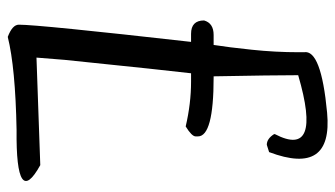

<svg xmlns="http://www.w3.org/2000/svg" viewBox="-203 -661 856 490"><g transform="rotate(90 225.0 -416.0)"><path d="M69.3 -533.2H94.7Q100.6 -570.3 106.9 -630.4Q113.3 -690.4 113.3 -751V-763.7Q105.5 -807.6 267.6 -822.8Q429.7 -837.9 368.2 -674.8L349.6 -668.9Q334 -668.9 322.3 -687.5V-689.5Q385.7 -811.5 171.9 -749Q171.9 -685.5 174.8 -533.2H177.7Q328.1 -533.2 328.1 -493.2V-487.3Q328.1 -477.5 302.7 -461.9Q244.1 -475.6 188.5 -475.6H167Q160.2 -419.9 132.8 -153.3L127 -81.1L401.4 -90.8Q514.6 -28.3 311.5 -30.3Q152.3 -27.3 74.2 -7.8Q43 -19.5 43 -36.1Q43 -86.9 86.9 -475.6H66.4Q32.2 -475.6 32.2 -508.8Q39.1 -533.2 69.3 -533.2Z"/></g></svg>

Font: Sue Ellen Francisco
Style: Regular
Weight: 400
Designer: Kimberly Geswein
Foundry: Kimberly Geswein
Version: Version 1.002 2007